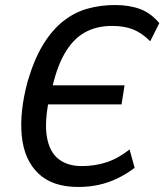

<svg xmlns="http://www.w3.org/2000/svg" viewBox="-20 -734 653 763"><path d="M291 9Q188 9 132 -45Q76 -99 66.5 -194Q57 -289 90 -411Q116 -499 151.5 -557Q187 -615 231.5 -650Q276 -685 327.5 -699.5Q379 -714 437 -714Q494 -714 537 -698Q580 -682 613 -642L577 -570Q544 -603 509 -617Q474 -631 425 -631Q363 -631 316 -604.5Q269 -578 235.5 -519Q202 -460 182 -361L154 -395H475L463 -319H133L178 -355Q156 -253 166 -192Q176 -131 212 -102.5Q248 -74 305 -74Q357 -74 403 -89Q449 -104 495 -140L515 -67Q482 -42 446.5 -25Q411 -8 372.5 0.5Q334 9 291 9Z"/></svg>

Font: Nunito Sans 7pt Condensed Medium
Style: Italic
Weight: 500
Width: 3
Italic angle: -9°
Designer: Vernon Adams
Foundry: Vernon Adams
Version: Version 3.101;gftools[0.9.27]